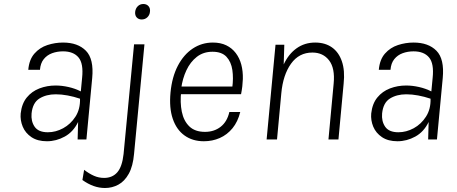

<svg xmlns="http://www.w3.org/2000/svg" viewBox="-20 -698 2286 961"><path d="M215 9Q168 9 137.5 -11.5Q107 -32 93.8 -64Q80.5 -96 83.5 -130Q89 -179.5 114.2 -210.2Q139.5 -241 177.5 -255.5Q215.5 -270 258.5 -270Q289.5 -270 322.8 -262.5Q356 -255 384.5 -240.5L391 -308.5Q398.5 -380 373 -410.5Q347.5 -441 295.5 -441Q266.5 -441 241 -431.8Q215.5 -422.5 199 -402Q182.5 -381.5 180 -348.5H121.5Q126 -400 152.5 -430Q179 -460 217.2 -472.5Q255.5 -485 295.5 -485Q369.5 -485 410 -444Q450.5 -403 441.5 -307.5L412.5 0H368.5Q369 -22.5 369.8 -44Q370.5 -65.5 371 -87.5Q347 -38 304.2 -14.5Q261.5 9 215 9ZM219.5 -36Q259 -36 296.2 -56.2Q333.5 -76.5 357.8 -114.2Q382 -152 380.5 -204Q349.5 -214.5 318.5 -220.2Q287.5 -226 259 -226Q211.5 -226 177.5 -205Q143.5 -184 138 -130Q134.5 -91 153.5 -63.5Q172.5 -36 219.5 -36Z M689 -600.5Q674 -600.5 664.5 -610.5Q655 -620.5 656.5 -638.5Q658.5 -656 669.8 -667Q681 -678 697.5 -678Q714 -678 723.5 -667Q733 -656 730.5 -638.5Q729 -622.5 717.5 -611.5Q706 -600.5 689 -600.5ZM505.5 243Q476.5 243 448.5 233Q420.5 223 392.5 203L401 152Q426.5 171.5 450.5 182Q474.5 192.5 501 192.5Q542.5 192.5 567 164.5Q591.5 136.5 598.5 73L651 -476H703L651 72Q645.5 134 624.5 171.8Q603.5 209.5 572.5 226.2Q541.5 243 505.5 243Z M1000.5 9Q944 9 903.8 -19.8Q863.5 -48.5 844.8 -103.2Q826 -158 833.5 -235.5Q841 -313 870.2 -369Q899.5 -425 944.8 -455Q990 -485 1045.5 -485Q1084 -485 1112.5 -471.2Q1141 -457.5 1160 -432.5Q1179 -407.5 1187.8 -374.5Q1196.5 -341.5 1195.5 -302.5Q1195 -286 1192.8 -266Q1190.5 -246 1186.5 -226.5H862.5L887 -242Q880.5 -185 890 -138.8Q899.5 -92.5 927.8 -65.2Q956 -38 1006 -38Q1052 -38 1084.5 -63.5Q1117 -89 1128 -137.5H1182.5Q1170.5 -89 1143.8 -56.2Q1117 -23.5 1080 -7.2Q1043 9 1000.5 9ZM887 -256 869 -265H1167L1142.5 -259Q1149 -306.5 1143 -347.5Q1137 -388.5 1113.5 -413.8Q1090 -439 1043.5 -439Q998 -439 965.2 -413.5Q932.5 -388 913 -346.2Q893.5 -304.5 887 -256Z M1314.5 0 1359 -474H1403L1400 -375.5Q1424.5 -428 1464.8 -456.5Q1505 -485 1557.5 -485Q1607 -485 1641.2 -461Q1675.5 -437 1691.2 -391Q1707 -345 1700 -279.5L1674 0H1624L1650 -279.5Q1657.5 -356.5 1627.2 -395.8Q1597 -435 1543.5 -435Q1476.5 -435 1436.5 -379Q1396.5 -323 1388 -231L1366.5 0Z M1969.5 9Q1922.5 9 1892 -11.5Q1861.5 -32 1848.2 -64Q1835 -96 1838 -130Q1843.5 -179.5 1868.8 -210.2Q1894 -241 1932 -255.5Q1970 -270 2013 -270Q2044 -270 2077.2 -262.5Q2110.5 -255 2139 -240.5L2145.5 -308.5Q2153 -380 2127.5 -410.5Q2102 -441 2050 -441Q2021 -441 1995.5 -431.8Q1970 -422.5 1953.5 -402Q1937 -381.5 1934.5 -348.5H1876Q1880.5 -400 1907 -430Q1933.5 -460 1971.8 -472.5Q2010 -485 2050 -485Q2124 -485 2164.5 -444Q2205 -403 2196 -307.5L2167 0H2123Q2123.5 -22.5 2124.2 -44Q2125 -65.5 2125.5 -87.5Q2101.5 -38 2058.8 -14.5Q2016 9 1969.5 9ZM1974 -36Q2013.5 -36 2050.8 -56.2Q2088 -76.5 2112.2 -114.2Q2136.5 -152 2135 -204Q2104 -214.5 2073 -220.2Q2042 -226 2013.5 -226Q1966 -226 1932 -205Q1898 -184 1892.5 -130Q1889 -91 1908 -63.5Q1927 -36 1974 -36Z"/></svg>

Font: Karla Light
Style: Italic
Weight: 300
Italic angle: -8°
Designer: Jonathan Pinhorn
Version: Version 2.004;gftools[0.9.33]